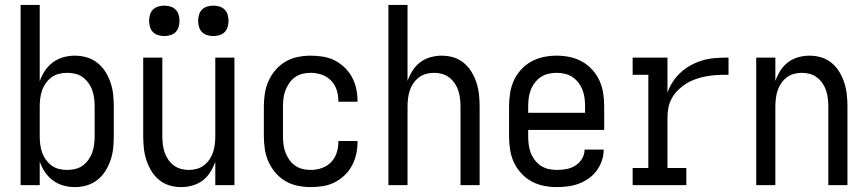

<svg xmlns="http://www.w3.org/2000/svg" viewBox="-20 -755 3540 783"><path d="M285 8Q261 8 238 1.5Q215 -5 196 -19Q177 -33 163.5 -53Q150 -73 142 -96V0H64V-735H142V-424Q150 -447 163.5 -467Q177 -487 196 -501Q215 -515 238 -521.5Q261 -528 285 -528Q310 -528 334 -521Q358 -514 377.5 -498.5Q397 -483 410 -462Q423 -441 431 -417.5Q439 -394 441.5 -369.5Q444 -345 444 -320V-200Q444 -175 441.5 -150.5Q439 -126 431 -102.5Q423 -79 410 -58Q397 -37 377.5 -21.5Q358 -6 334 1Q310 8 285 8ZM254 -62Q271 -62 287.5 -66Q304 -70 317.5 -80Q331 -90 341 -104Q351 -118 356.5 -134Q362 -150 364 -166.5Q366 -183 366 -200V-320Q366 -337 364 -353.5Q362 -370 356.5 -386Q351 -402 341 -416Q331 -430 317.5 -440Q304 -450 287.5 -454Q271 -458 254 -458Q237 -458 220.5 -454Q204 -450 190.5 -440Q177 -430 167 -416Q157 -402 151.5 -386Q146 -370 144 -353.5Q142 -337 142 -320V-200Q142 -183 144 -166.5Q146 -150 151.5 -134Q157 -118 167 -104Q177 -90 190.5 -80Q204 -70 220.5 -66Q237 -62 254 -62Z M719 8Q694 8 670.5 1Q647 -6 628 -22Q609 -38 596.5 -59Q584 -80 576.5 -103.5Q569 -127 566.5 -151.5Q564 -176 564 -200V-520H642V-200Q642 -183 644 -166.5Q646 -150 651 -134.5Q656 -119 665.5 -105Q675 -91 688 -81Q701 -71 717 -66.5Q733 -62 750 -62Q767 -62 783 -66.5Q799 -71 812 -81Q825 -91 834.5 -105Q844 -119 849 -134.5Q854 -150 856 -166.5Q858 -183 858 -200V-520H936V0H858V-95Q850 -73 837.5 -53Q825 -33 806.5 -19Q788 -5 765 1.5Q742 8 719 8ZM850 -608Q838 -608 825.5 -611.5Q813 -615 804 -624Q795 -633 791.5 -645.5Q788 -658 788 -670Q788 -682 791.5 -694.5Q795 -707 804 -716Q813 -725 825.5 -728.5Q838 -732 850 -732Q862 -732 874.5 -728.5Q887 -725 896 -716Q905 -707 908.5 -694.5Q912 -682 912 -670Q912 -658 908.5 -645.5Q905 -633 896 -624Q887 -615 874.5 -611.5Q862 -608 850 -608ZM650 -608Q638 -608 625.5 -611.5Q613 -615 604 -624Q595 -633 591.5 -645.5Q588 -658 588 -670Q588 -682 591.5 -694.5Q595 -707 604 -716Q613 -725 625.5 -728.5Q638 -732 650 -732Q662 -732 674.5 -728.5Q687 -725 696 -716Q705 -707 708.5 -694.5Q712 -682 712 -670Q712 -658 708.5 -645.5Q705 -633 696 -624Q687 -615 674.5 -611.5Q662 -608 650 -608Z M1247 8Q1220 8 1193.5 2.5Q1167 -3 1144 -16.5Q1121 -30 1103.5 -50.5Q1086 -71 1075 -95.5Q1064 -120 1060 -146.5Q1056 -173 1056 -200V-320Q1056 -347 1060 -373.5Q1064 -400 1075 -424.5Q1086 -449 1103.5 -469.5Q1121 -490 1144 -503.5Q1167 -517 1193.5 -522.5Q1220 -528 1247 -528Q1272 -528 1297 -524Q1322 -520 1344 -509Q1366 -498 1384.5 -480.5Q1403 -463 1415 -441Q1427 -419 1432.5 -394.5Q1438 -370 1438 -345V-340H1360V-343Q1360 -366 1353 -388Q1346 -410 1330 -426.5Q1314 -443 1292 -450.5Q1270 -458 1247 -458Q1230 -458 1213.5 -454Q1197 -450 1183 -440Q1169 -430 1159.5 -416Q1150 -402 1144 -386.5Q1138 -371 1136 -354Q1134 -337 1134 -320V-200Q1134 -183 1136 -166Q1138 -149 1144 -133.5Q1150 -118 1159.5 -104Q1169 -90 1183 -80Q1197 -70 1213.5 -66Q1230 -62 1247 -62Q1270 -62 1292 -69.5Q1314 -77 1330 -93.5Q1346 -110 1353 -132Q1360 -154 1360 -177V-180H1438V-175Q1438 -150 1432.5 -125.5Q1427 -101 1415 -79Q1403 -57 1384.5 -39.5Q1366 -22 1344 -11Q1322 0 1297 4Q1272 8 1247 8Z M1564 0V-735H1642V-425Q1650 -447 1662.5 -467Q1675 -487 1693.5 -501Q1712 -515 1735 -521.5Q1758 -528 1781 -528Q1806 -528 1829.5 -521Q1853 -514 1872 -498Q1891 -482 1903.5 -461Q1916 -440 1923.5 -416.5Q1931 -393 1933.5 -368.5Q1936 -344 1936 -320V0H1858V-320Q1858 -337 1856 -353.5Q1854 -370 1849 -385.5Q1844 -401 1834.5 -415Q1825 -429 1812 -439Q1799 -449 1783 -453.5Q1767 -458 1750 -458Q1733 -458 1717 -453.5Q1701 -449 1688 -439Q1675 -429 1665.5 -415Q1656 -401 1651 -385.5Q1646 -370 1644 -353.5Q1642 -337 1642 -320V0Z M2250 8Q2223 8 2196.5 2.5Q2170 -3 2146.5 -16Q2123 -29 2104.5 -49.5Q2086 -70 2075 -94.5Q2064 -119 2060 -146Q2056 -173 2056 -200V-320Q2056 -347 2060 -374Q2064 -401 2075 -425.5Q2086 -450 2104.5 -470.5Q2123 -491 2146.5 -504Q2170 -517 2196.5 -522.5Q2223 -528 2250 -528Q2277 -528 2303.5 -522.5Q2330 -517 2353.5 -504Q2377 -491 2395.5 -470.5Q2414 -450 2425 -425.5Q2436 -401 2440 -374Q2444 -347 2444 -320V-225H2134V-200Q2134 -183 2136 -166Q2138 -149 2144 -133Q2150 -117 2160.5 -103Q2171 -89 2185 -79.5Q2199 -70 2216 -66Q2233 -62 2250 -62Q2270 -62 2289.5 -65.5Q2309 -69 2326 -79.5Q2343 -90 2353.5 -107.5Q2364 -125 2364 -145H2442Q2442 -122 2434.5 -100Q2427 -78 2413.5 -59.5Q2400 -41 2381 -27.5Q2362 -14 2340.5 -6Q2319 2 2296 5Q2273 8 2250 8ZM2366 -295V-320Q2366 -337 2364 -354Q2362 -371 2356 -387Q2350 -403 2339.5 -417Q2329 -431 2315 -440.5Q2301 -450 2284 -454Q2267 -458 2250 -458Q2233 -458 2216 -454Q2199 -450 2185 -440.5Q2171 -431 2160.5 -417Q2150 -403 2144 -387Q2138 -371 2136 -354Q2134 -337 2134 -320V-295Z M2560 0V-70H2624V-450H2560V-520H2702V-377Q2710 -400 2723.5 -421Q2737 -442 2755.5 -459Q2774 -476 2795.5 -488Q2817 -500 2841 -507.5Q2865 -515 2889.5 -517.5Q2914 -520 2939 -520H2951V-450H2939Q2918 -450 2897 -448.5Q2876 -447 2856 -443Q2836 -439 2816 -432Q2796 -425 2778.5 -414Q2761 -403 2746 -388.5Q2731 -374 2720.5 -355.5Q2710 -337 2706 -316.5Q2702 -296 2702 -276V-70H2779V0Z M3064 0V-520H3142V-425Q3150 -447 3162.5 -467Q3175 -487 3193.5 -501Q3212 -515 3235 -521.5Q3258 -528 3281 -528Q3306 -528 3329.5 -521Q3353 -514 3372 -498Q3391 -482 3403.5 -461Q3416 -440 3423.5 -416.5Q3431 -393 3433.5 -368.5Q3436 -344 3436 -320V0H3358V-320Q3358 -337 3356 -353.5Q3354 -370 3349 -385.5Q3344 -401 3334.5 -415Q3325 -429 3312 -439Q3299 -449 3283 -453.5Q3267 -458 3250 -458Q3233 -458 3217 -453.5Q3201 -449 3188 -439Q3175 -429 3165.5 -415Q3156 -401 3151 -385.5Q3146 -370 3144 -353.5Q3142 -337 3142 -320V0Z"/></svg>

Font: Iosevka srxl
Style: Regular
Weight: 400
Monospace: yes
Designer: Belleve Invis
Foundry: Belleve Invis
Version: Version 33.0.1; ttfautohint (v1.8.3)